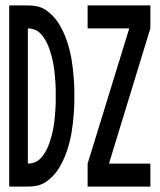

<svg xmlns="http://www.w3.org/2000/svg" viewBox="-20 -690 590 710"><path d="M14 0V-670H83Q100 -670 117 -666.5Q134 -663 148.5 -653.5Q163 -644 175.5 -631Q188 -618 197 -603.5Q206 -589 213.5 -573Q221 -557 226.5 -541Q232 -525 236.5 -508Q241 -491 244 -474Q247 -457 249 -439.5Q251 -422 252.5 -404.5Q254 -387 254.5 -369.5Q255 -352 255 -335Q255 -318 254.5 -300.5Q254 -283 252.5 -265.5Q251 -248 249 -230.5Q247 -213 244 -196Q241 -179 236.5 -162Q232 -145 226.5 -129Q221 -113 213.5 -97Q206 -81 197 -66.5Q188 -52 175.5 -39Q163 -26 148.5 -16.5Q134 -7 117 -3.5Q100 0 83 0ZM83 -85Q95 -85 106.5 -89Q118 -93 127 -101.5Q136 -110 143 -120.5Q150 -131 155 -142Q160 -153 164 -165Q168 -177 171 -188.5Q174 -200 176.5 -212Q179 -224 180.5 -236.5Q182 -249 183 -261.5Q184 -274 185 -286Q186 -298 186 -310.5Q186 -323 186 -335Q186 -347 186 -359.5Q186 -372 185 -384Q184 -396 183 -408.5Q182 -421 180.5 -433.5Q179 -446 176.5 -458Q174 -470 171 -481.5Q168 -493 164 -505Q160 -517 155 -528Q150 -539 143 -549.5Q136 -560 127 -568.5Q118 -577 106.5 -581Q95 -585 83 -585ZM304 0V-85L458 -585H304V-670H536V-585L383 -85H536V0Z"/></svg>

Font: Lode Dark
Style: Bold
Weight: 700
Monospace: yes
Designer: Belleve Invis
Foundry: Belleve Invis
Version: Version 29.2.0; ttfautohint (v1.8.3)